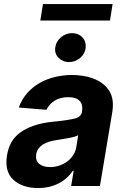

<svg xmlns="http://www.w3.org/2000/svg" viewBox="-20 -926 620 956"><path d="M14.9 -152.3Q25.2 -213.4 59.7 -247.9Q76.7 -264.9 98.2 -277.5Q119.7 -290.1 144 -298.8Q168.3 -307.5 194.6 -312.7Q220.9 -317.8 247.9 -320.3Q284.4 -323.9 310 -327.8Q335.6 -331.7 351.9 -335.6Q383.9 -343.4 388.5 -369.3V-371.4Q393.8 -405.9 376.4 -424Q359 -442.1 320.3 -442.1Q279.5 -442.1 251.8 -424.5Q224.1 -407 211.3 -379.3L73.5 -390.6Q89.1 -432.9 116.5 -463.4Q143.8 -494 179 -513.7Q214.1 -533.4 255 -543Q295.8 -552.6 338.4 -552.6Q364 -552.6 390.6 -548.8Q417.3 -545.1 441.9 -536Q466.6 -527 487.9 -511.9Q509.2 -496.8 523.8 -473.7Q549.7 -432.9 539.1 -367.9L477.6 0H334.2L346.9 -75.6H342.7Q329.9 -56.5 312.5 -40.7Q295.1 -24.9 273.3 -13.5Q251.4 -2.1 225.3 4.1Q199.2 10.3 169 10.3Q92 10.3 46.5 -30.9Q1.8 -72.1 14.9 -152.3ZM180.8 -823.9 193.9 -905.9H540.5L527.7 -823.9ZM229.8 -94.1Q252.5 -94.1 274.3 -101.2Q296.2 -108.3 313.9 -121.3Q331.7 -134.2 344.1 -152.9Q356.5 -171.5 360.1 -195L369.3 -252.8Q362.6 -248.6 349.3 -244.9Q335.9 -241.1 320.3 -238.3Q304.7 -235.4 288.9 -233Q273.1 -230.5 261 -228.3Q240.8 -225.5 223.4 -220Q206 -214.5 192.8 -206Q179.7 -197.4 171.2 -185.4Q162.6 -173.3 160.2 -157.3Q155.9 -126.4 175.1 -110.3Q194.2 -94.1 229.8 -94.1ZM255 -688.9Q257.1 -704.5 264.6 -717.7Q272 -730.8 283.4 -740.4Q294.7 -750 308.9 -755.5Q323.2 -761 338.8 -761Q370.4 -761 390.3 -740.1Q409.4 -719.8 406.6 -688.9Q405.2 -673.7 397.9 -660.3Q390.6 -647 379.1 -637.4Q367.5 -627.8 353.2 -622.3Q338.8 -616.8 323.2 -616.8Q293 -616.8 271.7 -638.1Q251.1 -658.7 255 -688.9Z"/></svg>

Font: Inter P
Style: Bold Italic
Weight: 700
Italic angle: 9.39999°
Designer: Rasmus Andersson
Foundry: rsms
Version: Version 3.018;git-588b23468